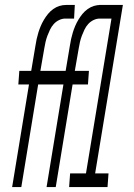

<svg xmlns="http://www.w3.org/2000/svg" viewBox="-20 -755 540 775"><path d="M29 0 97 -414H54L58 -469H106L123 -570Q125 -584 128 -597.5Q131 -611 135 -624Q139 -637 144.5 -650Q150 -663 157.5 -675.5Q165 -688 174 -699Q183 -710 195 -718.5Q207 -727 220 -731Q233 -735 247 -735H282L279 -680H243Q231 -680 218.5 -674Q206 -668 197 -658Q188 -648 182 -635.5Q176 -623 171.5 -611Q167 -599 164 -586.5Q161 -574 159 -561L143 -469H236L232 -414H134L66 0ZM168 0 236 -414H193L197 -469H245L262 -570Q264 -584 267 -597.5Q270 -611 274 -624Q278 -637 283.5 -650Q289 -663 296.5 -675.5Q304 -688 313 -699Q322 -710 334 -718.5Q346 -727 359 -731Q372 -735 386 -735H421L418 -680H382Q370 -680 357.5 -674Q345 -668 336 -658Q327 -648 321 -635.5Q315 -623 310.5 -611Q306 -599 303 -586.5Q300 -574 298 -561L282 -469H339L335 -414H273L205 0ZM259 0 263 -55H327L430 -680H376L380 -735H476L364 -55H418L414 0Z"/></svg>

Font: Iosevka Light Oblique
Style: Regular
Weight: 300
Italic angle: -9°
Monospace: yes
Designer: Belleve Invis
Foundry: Belleve Invis
Version: Version 32.5.0; ttfautohint (v1.8.4)